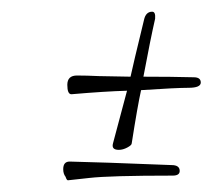

<svg xmlns="http://www.w3.org/2000/svg" viewBox="-20 -323 363 328"><path d="M149 -193 203 -192Q207 -211 226 -289Q229 -303 240 -303Q246 -303 245 -291Q237 -256 225 -192Q273 -192 311 -191Q323 -191 323 -182Q323 -173 302 -173Q281 -173 221 -169Q215 -142 205 -78Q205 -75 197.5 -71Q190 -67 183 -67Q170 -67 173 -78L197 -168Q160 -167 102 -162Q95 -162 95 -178Q95 -194 111.5 -194Q128 -194 149 -193ZM99 -47 167 -45 273 -41Q287 -41 287 -31Q287 -23 275 -23Q167 -23 132.5 -19Q98 -15 96 -15Q94 -15 92 -21Q88 -26 88 -34Q88 -47 99 -47Z"/></svg>

Font: Lovers Quarrel
Style: Regular
Weight: 400
Designer: Robert E. Leuschke
Foundry: Robert E. Leuschke
Version: Version 1.001